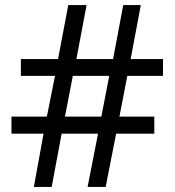

<svg xmlns="http://www.w3.org/2000/svg" viewBox="-20 -734 686 754"><path d="M480 -436 449 -276H586V-209H436L395 0H324L365 -209H222L183 0H113L151 -209H25V-276H164L196 -436H62V-502H208L248 -714H320L280 -502H424L464 -714H533L493 -502H620V-436ZM235 -276H378L409 -436H266Z"/></svg>

Font: Noto Sans Zanabazar Square
Style: Regular
Weight: 400
Version: Version 2.005; ttfautohint (v1.8.4.7-5d5b)